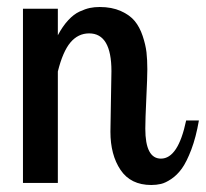

<svg xmlns="http://www.w3.org/2000/svg" viewBox="-20 -525 591 551"><path d="M45.9 -500H146V-423.8Q159.7 -449.7 175.8 -467Q191.9 -484.4 208.5 -491.9Q225.1 -499.5 238 -502.2Q251 -504.9 266.1 -504.9Q300.8 -504.9 326.7 -493.4Q352.5 -481.9 366.7 -464.6Q380.9 -447.3 389.4 -421.9Q397.9 -396.5 400.4 -374.8Q402.8 -353 402.8 -326.2Q402.8 -303.2 399.9 -242.7Q397 -182.1 397 -155.8Q397 -69.8 441.9 -69.8Q491.2 -69.8 514.2 -179.2H550.8Q542.5 -131.3 529.1 -95.9Q515.6 -60.5 502 -41.5Q488.3 -22.5 471.4 -11.2Q454.6 0 441.7 2.9Q428.7 5.9 414.1 5.9Q355 5.9 325.9 -37.4Q296.9 -80.6 296.9 -147Q296.9 -159.2 298.3 -233.2Q299.8 -307.1 299.8 -320.8Q299.8 -429.2 235.8 -429.2Q204.1 -429.2 182.1 -403.1Q160.2 -377 146 -319.8V0H45.9Z"/></svg>

Font: Lobster Two
Style: Regular
Weight: 400
Designer: Pablo Impallari
Foundry: Pablo Impallari. www.impallari.com
Version: Version 1.006